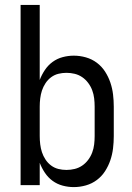

<svg xmlns="http://www.w3.org/2000/svg" viewBox="-20 -755 540 783"><path d="M281 8Q258 8 235.5 2Q213 -4 194.5 -17.5Q176 -31 163 -50.5Q150 -70 142 -91V0H64V-735H142V-429Q150 -450 163 -469.5Q176 -489 194.5 -502.5Q213 -516 235.5 -522Q258 -528 281 -528Q306 -528 330.5 -521Q355 -514 375 -499Q395 -484 408.5 -463Q422 -442 430 -418.5Q438 -395 441 -370Q444 -345 444 -320V-200Q444 -175 441 -150Q438 -125 430 -101.5Q422 -78 408.5 -57Q395 -36 375 -21Q355 -6 330.5 1Q306 8 281 8ZM251 -62Q268 -62 284.5 -66Q301 -70 315 -79.5Q329 -89 339.5 -103Q350 -117 356 -133Q362 -149 364 -166Q366 -183 366 -200V-320Q366 -337 364 -354Q362 -371 356 -387Q350 -403 339.5 -417Q329 -431 315 -440.5Q301 -450 284.5 -454Q268 -458 251 -458Q234 -458 218 -454Q202 -450 188.5 -440Q175 -430 165.5 -415.5Q156 -401 151 -385.5Q146 -370 144 -353.5Q142 -337 142 -320V-200Q142 -183 144 -166.5Q146 -150 151 -134.5Q156 -119 165.5 -104.5Q175 -90 188.5 -80Q202 -70 218 -66Q234 -62 251 -62Z"/></svg>

Font: Iosevka Term
Style: Regular
Weight: 400
Monospace: yes
Designer: Belleve Invis
Foundry: Belleve Invis
Version: Version 30.0.1